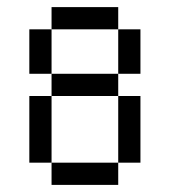

<svg xmlns="http://www.w3.org/2000/svg" viewBox="-20 -520 478 540"><path d="M125 -500V-437.5H312.5V-500ZM312.5 -437.5V-312.5H375V-437.5ZM312.5 -312.5H125V-250H312.5ZM312.5 -250V-62.5H375V-250ZM312.5 -62.5H125V0H312.5ZM125 -62.5V-250H62.5V-62.5ZM125 -312.5V-437.5H62.5V-312.5Z"/></svg>

Font: Medodica
Style: Regular
Weight: 400
Version: Version 001.000